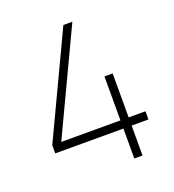

<svg xmlns="http://www.w3.org/2000/svg" viewBox="-136 -856 873 962"><g transform="rotate(-20 300.5 -375.0)"><path d="M459.4 -203.1V-437.5H415.6V-203.1H100L358.3 -750H310.4L52.1 -203.1V-159.4H415.6V0H459.4V-159.4H549V-203.1Z"/></g></svg>

Font: Manrope Thin
Style: Regular
Weight: 100
Width: 4
Designer: Michael Sharanda
Foundry: Michael Sharanda
Version: Version 2.000;PS 002.000;hotconv 1.0.88;makeotf.lib2.5.64775